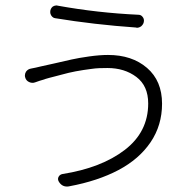

<svg xmlns="http://www.w3.org/2000/svg" viewBox="-20 -641 684 704"><path d="M523.4 -261.7Q523.4 -326.2 480 -358.9Q436.5 -391.6 374 -391.6Q359.4 -391.6 344.7 -391.1Q330.1 -390.6 314 -388.2Q297.9 -385.7 286.1 -384.3Q274.4 -382.8 257.3 -379.4Q240.2 -376 231.9 -374Q223.6 -372.1 205.6 -367.2Q187.5 -362.3 183.1 -361.3Q178.7 -360.4 160.6 -355.5Q142.6 -350.6 141.6 -349.6Q127 -345.7 108.4 -338.9Q97.7 -335 86.4 -340.3Q75.2 -345.7 72.3 -357.4Q71.3 -360.4 71.3 -364.3Q71.3 -371.1 75.2 -377.9Q82 -387.7 93.8 -389.6Q110.4 -392.6 129.9 -397.5Q139.6 -399.4 178.2 -408.2Q216.8 -417 242.7 -422.9Q268.6 -428.7 307.1 -434.1Q345.7 -439.5 376 -439.5Q463.9 -439.5 519 -392.1Q574.2 -344.7 574.2 -260.7Q574.2 -181.6 532.2 -119.6Q490.2 -57.6 414.6 -17.6Q338.9 22.5 234.4 42Q230.5 43 225.6 43Q206.1 43 195.3 24.4Q190.4 15.6 194.8 7.3Q199.2 -1 209 -2.9Q351.6 -25.4 437.5 -91.3Q523.4 -157.2 523.4 -261.7ZM182.6 -574.2Q173.8 -575.2 168 -584Q164.1 -589.8 164.1 -596.7Q164.1 -609.4 173.8 -617.2Q180.7 -621.1 187.5 -621.1Q189.5 -621.1 192.4 -620.1Q337.9 -593.8 487.3 -586.9Q497.1 -586.9 502.9 -579.1Q507.8 -573.2 507.8 -565.4Q507.8 -553.7 498 -544.9Q490.2 -539.1 481.4 -539.1Q480.5 -539.1 479.5 -540Q325.2 -550.8 182.6 -574.2Z"/></svg>

Font: Gen Jyuu Gothic P Light
Style: Regular
Weight: 200
Designer: [Source Han Sans]
Ryoko NISHIZUKA  (kana & ideographs); Paul D. Hunt (Latin, Greek & Cyrillic); Wenlong ZHANG  (bopomofo
Version: Version 1.002.20150607